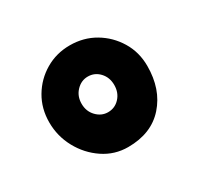

<svg xmlns="http://www.w3.org/2000/svg" viewBox="-76 -776 474 458"><g transform="rotate(-30 161.0 -547.0)"><path d="M26 -552Q26 -590 44 -620.5Q62 -651 92.5 -669Q123 -687 160 -687Q198 -687 228.5 -669Q259 -651 277.5 -620.5Q296 -590 296 -552Q296 -488 260 -447.5Q224 -407 160 -407Q123 -407 92.5 -427.5Q62 -448 44 -481Q26 -514 26 -552ZM115 -552Q115 -531 128.5 -517Q142 -503 160 -503Q179 -503 192 -517Q205 -531 205 -552Q205 -573 192 -587Q179 -601 160 -601Q142 -601 128.5 -587Q115 -573 115 -552Z"/></g></svg>

Font: Winky Sans SemiBold
Style: Regular
Weight: 600
Designer: Simon Atzbach
Foundry: typofactur
Version: Version 1.205